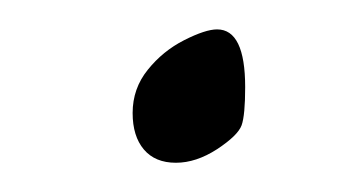

<svg xmlns="http://www.w3.org/2000/svg" viewBox="-20 -99 237 130"><path d="M127 -79.1Q146 -79.1 146 -40Q146 -21 143.6 -14.2Q141.1 -7.3 127 2Q112.8 11.2 99.1 11.2Q85 11.2 77.4 2.2Q69.8 -6.8 69.8 -22.5Q69.8 -39.1 80.1 -51.8Q90.3 -64.5 104.7 -71.8Q119.1 -79.1 127 -79.1Z"/></svg>

Font: Eadui
Style: Medium
Weight: 500
Designer: Peter S. Baker
Version: Version 1.1